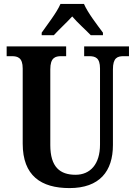

<svg xmlns="http://www.w3.org/2000/svg" viewBox="-20 -951 693 981"><path d="M193 -784V-771H255C278 -797 322 -837 349 -867C374 -837 419 -797 444 -771H506V-784C478 -822 428 -886 409 -931H289C270 -886 219 -822 193 -784ZM335 10C489 10 557 -76 557 -210V-597C557 -656 580 -664 612 -664H639V-714H410V-664H435C467 -664 491 -656 491 -601V-212C491 -112 441 -58 366 -58C287 -58 237 -97 237 -210V-597C237 -656 262 -664 293 -664H318V-714H14V-664H40C71 -664 96 -656 96 -601V-217C96 -53 190 10 335 10Z"/></svg>

Font: Noto Serif Tamil Condensed
Style: Bold Italic
Weight: 700
Width: 3
Italic angle: -12°
Designer: Indian Type Foundry, Tom Grace, and the Monotype Design Team
Foundry: Monotype Imaging Inc.
Version: Version 2.003